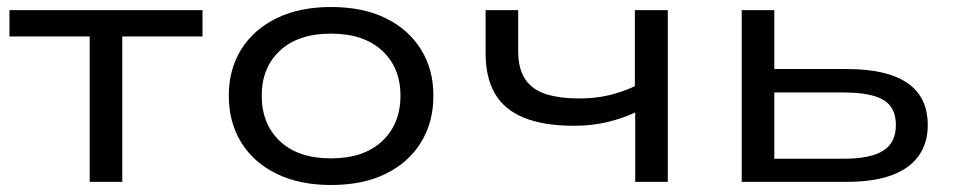

<svg xmlns="http://www.w3.org/2000/svg" viewBox="-20 -519 2725 548"><path d="M236 0V-415H7V-490H558V-415H329V0Z M925 9Q835 9 769.5 -23Q704 -55 668.5 -112.5Q633 -170 633 -246Q633 -321 668.5 -378Q704 -435 769.5 -467Q835 -499 925 -499Q1016 -499 1081 -467Q1146 -435 1181.5 -378Q1217 -321 1217 -246Q1217 -170 1181.5 -112.5Q1146 -55 1081 -23Q1016 9 925 9ZM925 -67Q1018 -67 1070.5 -116Q1123 -165 1123 -246Q1123 -326 1070.5 -374.5Q1018 -423 925 -423Q831 -423 779 -374.5Q727 -326 727 -246Q727 -165 779 -116Q831 -67 925 -67Z M1793 0V-198Q1757 -181 1713 -170.5Q1669 -160 1619 -160Q1532 -160 1475.5 -183Q1419 -206 1392.5 -252Q1366 -298 1366 -367V-490H1459V-373Q1459 -323 1479 -293Q1499 -263 1538 -250.5Q1577 -238 1635 -238Q1678 -238 1717 -247Q1756 -256 1792 -273V-490H1886V0Z M2097 0V-490H2190V-322H2396Q2512 -322 2570 -282Q2628 -242 2628 -162Q2628 -110 2601.5 -73.5Q2575 -37 2524 -18.5Q2473 0 2397 0ZM2190 -66H2388Q2465 -66 2501 -89Q2537 -112 2537 -162Q2537 -213 2501 -234Q2465 -255 2388 -255H2190Z"/></svg>

Font: Nunito Sans 10pt Expanded
Style: Regular
Weight: 400
Width: 7
Designer: Vernon Adams
Foundry: Vernon Adams
Version: Version 3.101;gftools[0.9.27]